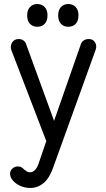

<svg xmlns="http://www.w3.org/2000/svg" viewBox="-20 -719 528 954"><path d="M131 215Q105 215 82 205Q59 195 44.5 178.5Q30 162 30 145Q30 129 41.5 118.5Q53 108 69 108Q80 108 87 112.5Q94 117 101 124Q107 129 113.5 133Q120 137 129 137Q143 137 153.5 126Q164 115 171 96L210 -18L36 -471Q32 -483 35 -495.5Q38 -508 48 -516.5Q58 -525 73 -525Q87 -525 96.5 -518Q106 -511 110 -499L266 -71L223 -45L382 -500Q386 -511 396 -518Q406 -525 421 -525Q436 -525 445 -517Q454 -509 457 -497Q460 -485 455 -471L244 114Q225 168 195.5 191.5Q166 215 131 215ZM165 -586Q143 -586 129 -600.5Q115 -615 115 -643Q115 -669 129 -684Q143 -699 165 -699Q188 -699 202 -684Q216 -669 216 -643Q216 -615 202 -600.5Q188 -586 165 -586ZM319 -586Q297 -586 283 -600.5Q269 -615 269 -643Q269 -669 283 -684Q297 -699 319 -699Q342 -699 356 -684Q370 -669 370 -643Q370 -615 356 -600.5Q342 -586 319 -586Z"/></svg>

Font: National Park
Style: Regular
Weight: 400
Designer: Andrea Herstowski, Ben Hoepner
Version: Version 1.009